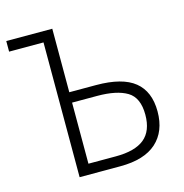

<svg xmlns="http://www.w3.org/2000/svg" viewBox="-106 -812 875 911"><g transform="rotate(-15 332.0 -357.0)"><path d="M174 0V-662H5V-714H231V-402H362Q491 -402 551.5 -353Q612 -304 612 -206Q612 -108 552 -54Q492 0 374 0ZM231 -51H366Q460 -51 506 -88.5Q552 -126 552 -206Q552 -290 501 -320.5Q450 -351 354 -351H231Z"/></g></svg>

Font: BC Sans Light
Style: Regular
Weight: 300
Designer: Monotype Design Team
Foundry: Monotype Imaging Inc.
Version: Version 2.000;GOOG;noto-source:20170915:90ef993387c0